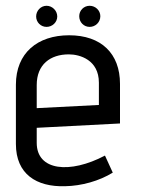

<svg xmlns="http://www.w3.org/2000/svg" viewBox="-20 -632 577 664"><path d="M343 -94C222 -30 107 -41 107 -138V-190L395 -205V-342C395 -447 330 -510 219 -510C110 -510 35 -449 35 -339V-134C35 -30 106 15 205 12C262 11 323 -6 370 -35ZM322 -269 107 -258V-338C107 -409 154 -444 218 -444C256 -444 322 -425 322 -346ZM178 -575C178 -595 161 -612 141 -612C121 -612 105 -595 105 -575C105 -555 121 -539 141 -539C161 -539 178 -555 178 -575ZM290 -539C310 -539 327 -555 327 -576C327 -596 310 -612 290 -612C270 -612 254 -596 254 -576C254 -555 270 -539 290 -539Z"/></svg>

Font: Advent Pro
Style: Medium
Weight: 500
Designer: Andreas Kalpakidis
Foundry: Andreas Kalpakidis
Version: Version 2.002 2008